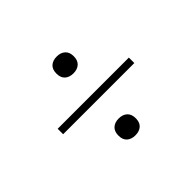

<svg xmlns="http://www.w3.org/2000/svg" viewBox="-103 -625 758 758"><g transform="rotate(-45 276.0 -246.0)"><path d="M276.5 -120Q298.5 -120 311.8 -108Q325 -96 325 -73Q325 -49.5 311.8 -37.8Q298.5 -26 276.5 -26Q254.5 -26 241.2 -37.8Q228 -49.5 228 -72.5Q228 -96 241.2 -108Q254.5 -120 276.5 -120ZM276.5 -466Q298.5 -466 311.8 -454Q325 -442 325 -419Q325 -396 311.8 -384Q298.5 -372 276.5 -372Q254.5 -372 241.2 -383.8Q228 -395.5 228 -419Q228 -442.5 241.2 -454.2Q254.5 -466 276.5 -466ZM77.5 -261.5H475V-231H77.5Z"/></g></svg>

Font: Newsreader 9pt ExtraLight
Style: Regular
Weight: 250
Designer: Hugues Gentile
Foundry: Production Type
Version: Version 1.003